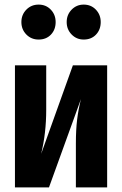

<svg xmlns="http://www.w3.org/2000/svg" viewBox="-20 -815 531 835"><path d="M446 0H310V-191Q310 -251 315.5 -295.5Q321 -340 332 -384L193 0H45V-531H181V-338Q181 -236 159 -146L297 -531H446ZM222 -719Q222 -686 201.5 -664.5Q181 -643 148 -643Q116 -643 94.5 -665Q73 -687 73 -719Q73 -751 94.5 -773Q116 -795 148 -795Q180 -795 201 -773Q222 -751 222 -719ZM418 -719Q418 -686 397.5 -664.5Q377 -643 344 -643Q313 -643 291.5 -665Q270 -687 270 -719Q270 -751 291.5 -773Q313 -795 344 -795Q376 -795 397 -773Q418 -751 418 -719Z"/></svg>

Font: Fira Sans Extra Condensed
Style: Bold
Weight: 700
Width: 1
Designer: Carrois Corporate & Edenspiekermann AG
Foundry: Carrois Corporate GbR & Edenspiekermann AG
Version: Version 4.203